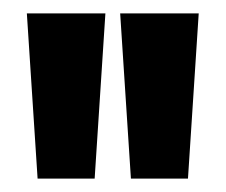

<svg xmlns="http://www.w3.org/2000/svg" viewBox="-20 -710 336 286"><path d="M36 -444 20 -690H137L121 -444ZM175 -444 159 -690H276L260 -444Z"/></svg>

Font: Bricolage Grotesque 96pt SemiBold
Style: Regular
Weight: 600
Designer: Mathieu Triay
Foundry: Atelier Triay
Version: Version 1.001; ttfautohint (v1.8.4.7-5d5b);gftools[0.9.33.de